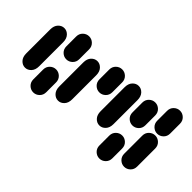

<svg xmlns="http://www.w3.org/2000/svg" viewBox="-251 -950 1027 1027"><g transform="rotate(-45 262.0 -437.0)"><path d="M150.4 -13.7H287.1Q308.6 -13.7 322.8 -28.3Q336.9 -43 336.9 -62.5Q336.9 -82 322.8 -96.7Q308.6 -111.3 287.1 -111.3H150.4Q128.9 -111.3 114.7 -96.7Q100.6 -82 100.6 -62.5Q100.6 -43 114.7 -28.3Q128.9 -13.7 150.4 -13.7ZM400.4 -13.7H474.6Q496.1 -13.7 510.3 -28.3Q524.4 -43 524.4 -62.5Q524.4 -82 510.3 -96.7Q496.1 -111.3 474.6 -111.3H400.4Q378.9 -111.3 364.7 -96.7Q350.6 -82 350.6 -62.5Q350.6 -43 364.7 -28.3Q378.9 -13.7 400.4 -13.7ZM87.9 -138.7H162.1Q183.6 -138.7 197.8 -153.3Q211.9 -168 211.9 -187.5Q211.9 -207 197.8 -221.7Q183.6 -236.3 162.1 -236.3H87.9Q66.4 -236.3 52.2 -221.7Q38.1 -207 38.1 -187.5Q38.1 -168 52.2 -153.3Q66.4 -138.7 87.9 -138.7ZM337.9 -138.7H412.1Q433.6 -138.7 447.8 -153.3Q461.9 -168 461.9 -187.5Q461.9 -207 447.8 -221.7Q433.6 -236.3 412.1 -236.3H337.9Q316.4 -236.3 302.2 -221.7Q288.1 -207 288.1 -187.5Q288.1 -168 302.2 -153.3Q316.4 -138.7 337.9 -138.7ZM221.7 -263.7H403.3Q430.7 -263.7 446.3 -278.3Q461.9 -293 461.9 -312.5Q461.9 -332 446.3 -346.7Q430.7 -361.3 403.3 -361.3H221.7Q194.3 -361.3 178.7 -346.7Q163.1 -332 163.1 -312.5Q163.1 -293 178.7 -278.3Q194.3 -263.7 221.7 -263.7ZM337.9 -388.7H412.1Q433.6 -388.7 447.8 -403.3Q461.9 -418 461.9 -437.5Q461.9 -457 447.8 -471.7Q433.6 -486.3 412.1 -486.3H337.9Q316.4 -486.3 302.2 -471.7Q288.1 -457 288.1 -437.5Q288.1 -418 302.2 -403.3Q316.4 -388.7 337.9 -388.7ZM159.2 -513.7H340.8Q368.2 -513.7 383.8 -528.3Q399.4 -543 399.4 -562.5Q399.4 -582 383.8 -596.7Q368.2 -611.3 340.8 -611.3H159.2Q131.8 -611.3 116.2 -596.7Q100.6 -582 100.6 -562.5Q100.6 -543 116.2 -528.3Q131.8 -513.7 159.2 -513.7ZM87.9 -638.7H162.1Q183.6 -638.7 197.8 -653.3Q211.9 -668 211.9 -687.5Q211.9 -707 197.8 -721.7Q183.6 -736.3 162.1 -736.3H87.9Q66.4 -736.3 52.2 -721.7Q38.1 -707 38.1 -687.5Q38.1 -668 52.2 -653.3Q66.4 -638.7 87.9 -638.7ZM337.9 -638.7H412.1Q433.6 -638.7 447.8 -653.3Q461.9 -668 461.9 -687.5Q461.9 -707 447.8 -721.7Q433.6 -736.3 412.1 -736.3H337.9Q316.4 -736.3 302.2 -721.7Q288.1 -707 288.1 -687.5Q288.1 -668 302.2 -653.3Q316.4 -638.7 337.9 -638.7ZM159.2 -763.7H340.8Q368.2 -763.7 383.8 -778.3Q399.4 -793 399.4 -812.5Q399.4 -832 383.8 -846.7Q368.2 -861.3 340.8 -861.3H159.2Q131.8 -861.3 116.2 -846.7Q100.6 -832 100.6 -812.5Q100.6 -793 116.2 -778.3Q131.8 -763.7 159.2 -763.7Z"/></g></svg>

Font: Workbench
Style: Regular
Weight: 400
Designer: Jens Kutilek
Foundry: Jens Kutilek
Version: Version 2.001